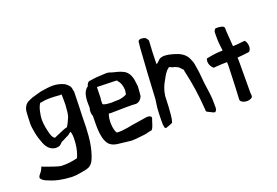

<svg xmlns="http://www.w3.org/2000/svg" viewBox="-106 -1024 2082 1441"><g transform="rotate(-20 935.5 -303.0)"><path d="M28 26C40 41 54 50 75 57C131 82 183 92 258 96C286 96 309 93 334 88C367 81 389 82 413 62C431 47 439 26 449 -1C463 -42 474 -88 479 -148C483 -192 485 -240 485 -291V-300C486 -320 486 -339 487 -355L488 -381L491 -500C490 -505 488 -510 487 -516C487 -544 466 -563 442 -578C374 -607 332 -598 258 -587C237 -582 213 -574 183 -566C172 -562 162 -557 152 -553C123 -540 105 -513 103 -474C102 -444 99 -414 99 -383C99 -354 106 -334 109 -308C115 -278 124 -249 135 -222C150 -183 174 -158 209 -151C222 -149 235 -150 249 -155C256 -157 270 -174 276 -178C296 -186 316 -199 332 -205C337 -207 352 -218 361 -227C368 -219 370 -194 370 -176V-167C369 -122 363 -84 349 -45C346 -37 344 -29 339 -23C301 -14 261 -7 212 -9C182 -12 127 -34 86 -48C76 -52 69 -56 67 -56C64 -45 59 -37 53 -25C47 -14 18 10 28 26ZM192 -360C188 -402 197 -437 204 -467C210 -484 214 -496 224 -509H236C276 -520 331 -516 382 -512C387 -512 395 -513 395 -513C395 -504 395 -494 396 -484V-427C396 -425 395 -422 395 -419C394 -392 390 -358 384 -338C372 -310 361 -286 349 -268C330 -265 301 -251 282 -243C266 -237 249 -229 238 -224C218 -234 211 -261 204 -290C199 -310 194 -334 192 -360Z M559 -345C552 -326 552 -301 561 -281C561 -257 561 -235 560 -213C560 -141 568 -64 613 -36C644 -16 679 -19 725 -12L752 -9C782 -3 832 -12 868 -15C893 -16 911 -26 935 -28C943 -29 952 -48 959 -71C965 -89 970 -108 972 -110C980 -129 955 -139 927 -133C911 -130 889 -127 863 -123C804 -116 745 -97 688 -102C686 -103 685 -105 684 -106C665 -141 662 -213 679 -256C685 -256 691 -255 699 -255C727 -255 796 -256 824 -257C836 -257 847 -256 858 -257C865 -256 872 -256 878 -256C882 -256 888 -256 896 -255C921 -256 940 -277 948 -298C951 -324 953 -349 954 -376C952 -395 949 -413 947 -431C938 -472 919 -502 884 -515C867 -524 842 -530 809 -538C796 -543 780 -549 761 -548C742 -548 720 -545 704 -545C680 -545 656 -540 634 -537C616 -537 604 -521 602 -503C558 -477 556 -413 559 -345ZM658 -345C658 -353 660 -366 659 -377C660 -380 660 -379 661 -381L663 -461C663 -466 663 -470 664 -474L807 -470C820 -470 826 -468 827 -460C841 -447 852 -420 854 -387V-379C853 -375 852 -364 850 -349C848 -347 844 -345 841 -343C823 -335 793 -326 768 -328C750 -329 737 -325 717 -327C698 -328 678 -330 663 -336C661 -338 659 -341 658 -345Z M1032 -78C1032 -54 1031 -41 1035 -23C1035 -10 1044 -4 1057 -11C1078 -18 1093 -24 1102 -29C1104 -36 1107 -48 1109 -55C1109 -59 1113 -77 1113 -85C1118 -137 1119 -152 1121 -211L1122 -237C1129 -283 1142 -316 1162 -349C1178 -378 1192 -408 1219 -426C1220 -428 1221 -429 1221 -430C1225 -430 1241 -422 1248 -419C1263 -417 1274 -411 1285 -406C1297 -400 1302 -392 1312 -381L1318 -377C1321 -372 1322 -367 1322 -360C1347 -250 1360 -164 1369 -41L1370 -23C1377 -15 1401 -7 1412 0C1417 4 1425 5 1434 7C1442 1 1448 -11 1448 -24V-52L1447 -99C1444 -145 1432 -211 1429 -247C1428 -252 1428 -257 1428 -260L1422 -321L1412 -383C1412 -396 1396 -431 1391 -441C1373 -474 1338 -495 1299 -506C1267 -516 1204 -534 1175 -509C1158 -493 1148 -483 1143 -481V-506C1143 -551 1146 -601 1150 -664C1150 -672 1147 -677 1143 -681C1136 -699 1108 -704 1090 -701C1080 -699 1074 -694 1073 -679V-674C1070 -649 1067 -622 1066 -592C1058 -489 1053 -380 1047 -276L1045 -239C1042 -216 1039 -194 1036 -174C1033 -133 1032 -101 1032 -78Z M1513 -394C1497 -363 1518 -323 1538 -310L1555 -312C1582 -315 1616 -315 1645 -316L1646 -290C1642 -142 1638 -87 1635 -25V-22C1634 -7 1650 5 1672 9C1695 14 1719 8 1731 -6C1735 -18 1731 -30 1731 -41C1731 -110 1732 -170 1732 -293L1731 -321C1759 -322 1791 -327 1818 -330C1821 -330 1827 -331 1829 -334C1851 -356 1842 -404 1824 -421C1824 -421 1803 -419 1801 -419C1776 -416 1754 -413 1728 -413C1727 -439 1724 -460 1723 -484C1723 -500 1719 -523 1719 -542V-547C1719 -555 1721 -563 1715 -571C1709 -578 1689 -585 1651 -584C1642 -579 1635 -566 1635 -553V-508C1635 -472 1640 -442 1644 -409C1632 -408 1618 -408 1600 -407C1582 -406 1554 -401 1532 -397L1518 -394Z"/></g></svg>

Font: Vapor
Style: Regular
Weight: 400
Foundry: Cannot Into Space Fonts
Version: Version 0.179